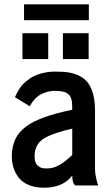

<svg xmlns="http://www.w3.org/2000/svg" viewBox="-20 -851 498 881"><path d="M90.3 -758.3V-831.1H387.7V-758.3ZM268.6 -580.1V-698.7H386.7V-580.1ZM83 -580.1V-698.7H201.2V-580.1ZM138.7 -132.8Q138.7 -104 152.8 -91.1Q167 -78.1 188 -78.1Q209 -78.1 219.5 -80.6Q230 -83 240.2 -87.9L258.3 -97.2Q266.1 -101.6 275.9 -109.4L290 -120.6Q293.9 -124 302.7 -131.8L311.5 -140.1V-260.7Q202.1 -235.4 168.5 -206.1Q138.7 -179.7 138.7 -132.8ZM326.2 0Q311.5 -8.8 311.5 -45.4L302.2 -34.7Q260.3 10.3 182.1 10.3Q87.4 10.3 52.2 -56.6Q34.2 -89.8 34.2 -133.3Q34.2 -176.8 49.6 -210.7Q64.9 -244.6 99.6 -270.5Q162.6 -317.4 311.5 -347.2Q311.5 -381.8 309.3 -389.6Q307.1 -397.5 304.4 -404.3Q301.8 -411.1 297.9 -414.8Q293.9 -418.5 288.1 -422.9Q282.2 -427.2 274.4 -429.2Q255.4 -434.1 232.2 -434.1Q209 -434.1 188.7 -427Q168.5 -419.9 156.5 -411.1Q144.5 -402.3 134.8 -390.6Q122.1 -375 116.7 -363.3L48.3 -405.3Q69.8 -449.7 85.4 -464.6Q101.1 -479.5 116.2 -490.2Q131.3 -501 148.4 -507.3Q189.5 -522.5 231.9 -522.5Q274.4 -522.5 299.6 -517.8Q324.7 -513.2 347.4 -501.2Q370.1 -489.3 384.8 -469.2Q416 -425.8 416 -342.3V-72.8Q416 -59.1 421.1 -34.2Q426.3 -9.3 430.7 0Z"/></svg>

Font: News Cycle
Style: Bold
Weight: 700
Version: Version 0.5.1